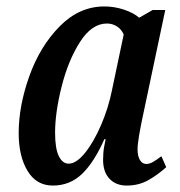

<svg xmlns="http://www.w3.org/2000/svg" viewBox="-20 -566 559 596"><path d="M38 -153Q38 -237 71 -329.5Q104 -422 165 -484Q226 -546 304 -546Q335 -546 365 -536Q395 -526 412 -511L454 -535H493L426 -218Q407 -131 407 -103Q407 -81 414.5 -69Q422 -57 434 -57Q444 -57 454.5 -63Q465 -69 481 -81L496 -47Q468 -22 439 -6Q410 10 373 10Q340 10 320 -11Q300 -32 300 -70Q300 -93 303.5 -111.5Q307 -130 308 -134H304Q272 -62 234.5 -26Q197 10 144 10Q93 10 65.5 -35.5Q38 -81 38 -153ZM328 -288 364 -459Q357 -475 343 -484Q329 -493 312 -493Q265 -493 228.5 -436Q192 -379 171.5 -298Q151 -217 151 -154Q151 -105 162.5 -81.5Q174 -58 193 -58Q217 -58 244 -91.5Q271 -125 294 -178.5Q317 -232 328 -288Z"/></svg>

Font: Noto Serif CondSemiBold
Style: Italic
Weight: 600
Width: 3
Italic angle: -12°
Designer: Monotype Design Team
Foundry: Monotype Imaging Inc.
Version: Version 1.001